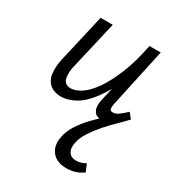

<svg xmlns="http://www.w3.org/2000/svg" viewBox="-178 -554 899 974"><g transform="rotate(30 271.5 -67.0)"><path d="M385 5Q371 5 360.5 0Q350 -5 343.5 -16Q337 -27 336 -37Q335 -47 335 -51Q335 -64 338 -79L356 -158Q337 -124 317 -97Q277 -43 234 -18.5Q191 6 150 6Q127 6 106.5 -2Q86 -10 72 -29.5Q58 -49 56 -69Q54 -89 54 -98Q54 -126 62 -163L126 -441H197L134 -169Q127 -142 126.5 -129.5Q126 -117 126 -113Q126 -97 129.5 -84Q133 -71 144 -63Q155 -55 172 -55Q200 -55 233 -76.5Q266 -98 299 -145Q332 -192 362 -265Q392 -338 412 -441H478L404 -99Q401 -85 401 -76Q401 -70 403 -63Q405 -56 420 -56Q435 -56 452 -68Q469 -80 492 -102L517 -71Q482 -34 449 -14.5Q416 5 385 5ZM356 307Q327 307 305.5 298Q284 289 271 272Q258 255 254.5 239Q251 223 251 212Q251 200 254 186Q260 149 282.5 113Q305 77 338 42Q371 7 411 -27Q451 -61 493 -95L517 -71Q497 -49 467.5 -20.5Q438 8 409.5 40.5Q381 73 358.5 107.5Q336 142 330 177Q328 188 328 198Q328 218 340 233.5Q352 249 382 249Q396 249 409 244.5Q422 240 434 233L453 276Q433 291 408.5 299Q384 307 356 307Z"/></g></svg>

Font: Isabella Sans
Style: Italic
Weight: 400
Italic angle: -12°
Designer: Christian Thalmann (Catharsis Fonts), Cristiano Sobral
Foundry: The Isabella Sans Project Authors
Version: Version 2.026; ttfautohint (v1.8.4.7-5d5b-dirty)